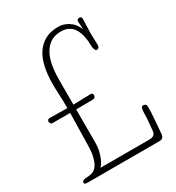

<svg xmlns="http://www.w3.org/2000/svg" viewBox="-197 -957 985 1075"><g transform="rotate(-30 295.0 -419.0)"><path d="M201 -418Q235 -419 266 -420Q297 -421 317 -421Q321 -421 324.5 -416.5Q328 -412 328 -407Q328 -402 324 -395Q320 -388 309 -388Q292 -388 263 -387.5Q234 -387 201 -387V-178Q201 -140 193.5 -113Q186 -86 178 -69Q168 -49 156 -36H472Q489 -36 499.5 -43Q510 -50 512 -67Q513 -73 514 -86Q515 -99 516.5 -114.5Q518 -130 519 -145Q520 -160 520 -170Q520 -193 523 -206.5Q526 -220 538 -220Q543 -220 550 -215.5Q557 -211 557 -200Q557 -163 553.5 -122.5Q550 -82 546 -29Q544 -12 536 -6Q528 0 513 0H55Q38 0 34.5 -3Q31 -6 31 -11Q31 -28 66 -28Q82 -28 98.5 -33.5Q115 -39 128 -56Q141 -73 149.5 -106Q158 -139 158 -193Q158 -216 159.5 -261.5Q161 -307 162 -387H48Q41 -387 36.5 -393Q32 -399 32 -404Q32 -409 36 -414.5Q40 -420 48 -420Q55 -420 68.5 -419.5Q82 -419 98.5 -419Q115 -419 131.5 -418.5Q148 -418 162 -418Q162 -467 160 -505.5Q158 -544 158 -577Q158 -635 168.5 -683.5Q179 -732 201.5 -766Q224 -800 259 -819Q294 -838 343 -838Q368 -838 387.5 -830Q407 -822 421.5 -810Q436 -798 445 -783.5Q454 -769 459 -756Q458 -775 457.5 -785Q457 -795 456.5 -800Q456 -805 456 -806.5Q456 -808 456 -808Q456 -823 472 -823Q481 -823 484 -818.5Q487 -814 487 -809Q487 -787 485.5 -762Q484 -737 484 -715Q484 -696 485 -677Q486 -658 486 -639Q486 -630 481.5 -624Q477 -618 469 -618Q461 -618 456.5 -629Q452 -640 452 -653Q452 -686 446 -714.5Q440 -743 427.5 -764Q415 -785 394.5 -796.5Q374 -808 344 -808Q305 -808 278 -791Q251 -774 233.5 -743Q216 -712 208.5 -670Q201 -628 201 -577Z"/></g></svg>

Font: Life Savers
Style: Regular
Weight: 400
Version: Version 2.001; ttfautohint (v0.93) -l 8 -r 50 -G 200 -x 14 -